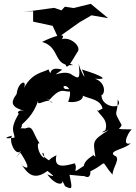

<svg xmlns="http://www.w3.org/2000/svg" viewBox="-20 -962 711 1003"><path d="M153 -904V-849L255 -827L283 -766L396 -846L458 -882L545 -867L454 -942L365 -920L319 -927L301 -908L263 -921L101 -899ZM320 -640C325 -586 345 -625 383 -688C411 -716 348 -773 303 -757C331 -795 261 -774 200 -743C298 -715 255 -612 362 -622ZM320 -497C285 -523 375 -527 336 -430C395 -422 435 -452 400 -484C394 -439 521 -464 517 -377C551 -428 472 -362 489 -387C496 -361 553 -338 528 -274C567 -306 465 -246 548 -283C450 -221 469 -225 482 -115C518 -134 412 -181 469 -152C395 -108 425 -75 420 -97C342 -44 392 -77 370 -109C330 -98 256 -74 275 -151C185 -108 272 -96 252 -116C172 -153 212 -191 211 -137C177 -154 169 -226 187 -212C145 -277 155 -308 111 -291C67 -296 93 -277 95 -312C107 -325 155 -360 180 -438C167 -395 233 -461 255 -423C167 -490 236 -433 239 -441C315 -528 317 -459 372 -495ZM320 11C359 30 359 27 343 -49C428 -41 446 -35 403 -61C410 -42 455 -16 452 -67C555 -117 495 -133 568 -49C567 -86 616 -139 576 -150C546 -176 634 -182 663 -214C606 -194 662 -292 671 -286C564 -287 614 -287 615 -310C567 -396 595 -347 595 -442C631 -388 510 -396 510 -465C529 -470 535 -530 476 -551C546 -544 524 -563 408 -599C445 -511 391 -605 390 -637C402 -540 392 -548 347 -577C295 -597 232 -546 305 -598C220 -623 257 -546 233 -600C209 -582 139 -586 96 -482C136 -555 74 -541 67 -471C29 -421 43 -400 116 -380C58 -401 71 -344 87 -383C25 -284 55 -277 56 -243C-14 -233 17 -248 43 -253C24 -226 60 -147 86 -171C108 -195 30 -98 86 -165C114 -124 153 -53 87 -104C106 -99 134 2 228 -69C242 -57 286 -28 227 -51C274 12 314 3 305 -19Z"/></svg>

Font: Charger Distortion
Style: 2
Weight: 400
Designer: Jasper
Foundry: Cannot Into Space Fonts
Version: Version 0.98